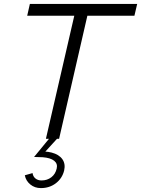

<svg xmlns="http://www.w3.org/2000/svg" viewBox="-20 -710 722 982"><path d="M132.8 -689.9H681.6L667.5 -629.4H426.8L282.2 0H271.5L211.9 65.4Q226.1 65.9 244.1 70.3Q281.7 80.1 298.8 104Q315.9 127.9 308.1 162.1Q298.3 202.1 265.9 227.1Q233.4 252 189 252Q157.7 252 135 233.4Q112.3 214.8 106.9 186.5L146.5 175.3Q148.9 192.9 161.4 202.9Q173.8 212.9 192.4 212.9Q221.7 212.9 242.7 196.5Q263.7 180.2 270 151.9Q275.9 127.4 257.1 112.3Q238.3 97.2 198.7 94.2Q177.2 92.8 154.3 92.8L230.5 0H214.8L359.9 -629.4H119.1Z"/></svg>

Font: HK Grotesk Legacy
Style: Italic
Weight: 400
Italic angle: -13°
Designer: Alfredo Marco Pradil
Foundry: Hanken Design Co.
Version: Version 2.022;PS 002.022;hotconv 1.0.88;makeotf.lib2.5.64775